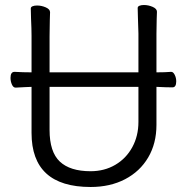

<svg xmlns="http://www.w3.org/2000/svg" viewBox="-20 -729 750 767"><path d="M531 -658 530 -697Q530 -703 537 -706Q544 -709 555 -709Q573 -709 590 -701.5Q607 -694 607 -682Q607 -666 606 -654L605 -594V-440Q641 -440 663 -442H664Q672 -442 678 -430Q684 -418 684 -404Q684 -380 669 -380Q645 -380 605 -382V-230Q605 -156 572 -100Q539 -44 479.5 -13Q420 18 342 18Q106 18 106 -198V-382L81 -381L43 -379H42Q33 -379 27.5 -391.5Q22 -404 22 -418Q22 -442 38 -442Q72 -440 106 -440V-586Q106 -613 104 -655L103 -695Q103 -701 110 -704Q117 -707 128 -707Q146 -707 163 -699.5Q180 -692 180 -680Q180 -662 179 -649L178 -584V-440H533V-595ZM342 -45Q397 -45 440.5 -70.5Q484 -96 508.5 -141Q533 -186 533 -242V-382H178V-210Q178 -122 219 -83.5Q260 -45 342 -45Z"/></svg>

Font: Moon Stars Kai T
Style: Regular
Weight: 400
Designer: GuiWonder
Version: Version 1.101